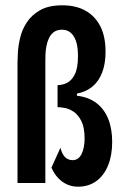

<svg xmlns="http://www.w3.org/2000/svg" viewBox="-20 -690 466 724"><path d="M274 14Q252 14 233 5.5Q214 -3 199 -19Q184 -35 174 -58L208 -133Q212 -116 219 -105.5Q226 -95 235 -90.5Q244 -86 253 -86Q265 -86 273.5 -92Q282 -98 287.5 -109Q293 -120 296 -135Q299 -150 299 -168Q299 -209 287 -233Q275 -257 258 -268.5Q241 -280 224 -283Q207 -286 197 -286V-369Q216 -369 233.5 -378Q251 -387 262.5 -410.5Q274 -434 274 -479Q274 -515 266 -536.5Q258 -558 245 -568Q232 -578 214 -578Q195 -578 183 -569Q171 -560 164.5 -546Q158 -532 155 -516Q152 -500 151.5 -484.5Q151 -469 151 -459V0H46V-454Q46 -468 47.5 -493.5Q49 -519 56.5 -549.5Q64 -580 82 -607Q100 -634 132 -652Q164 -670 215 -670Q266 -670 302 -650Q338 -630 358 -591.5Q378 -553 378 -495Q378 -449 365 -416Q352 -383 328.5 -363.5Q305 -344 270 -337V-329Q314 -324 343.5 -301.5Q373 -279 388 -242Q403 -205 403 -155Q403 -104 387.5 -66Q372 -28 343 -7Q314 14 274 14Z"/></svg>

Font: Bricolage Grotesque 48pt Condensed Medium
Style: Regular
Weight: 500
Width: 3
Designer: Mathieu Triay
Foundry: Atelier Triay
Version: Version 1.001;gftools[0.9.33.dev8+g029e19f]